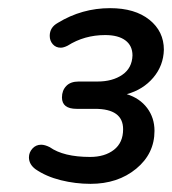

<svg xmlns="http://www.w3.org/2000/svg" viewBox="-20 -729 422 471"><path d="M67 -314Q51 -326 51 -343Q51 -355 59.5 -364.5Q68 -374 81 -374Q90 -374 102 -368Q136 -344 201 -344Q237 -344 259.5 -361.5Q282 -379 282 -412Q282 -462 213 -462H168Q132 -462 132 -490Q132 -507 142.5 -518Q153 -529 173 -529H219Q256 -529 280 -545.5Q304 -562 305 -593Q305 -617 287.5 -630Q270 -643 238 -643Q187 -643 146 -617Q136 -612 129 -612Q117 -612 109.5 -620.5Q102 -629 102 -641Q102 -662 122 -673Q181 -709 250 -709Q311 -709 346.5 -680.5Q382 -652 382 -607Q381 -568 356 -538.5Q331 -509 291 -498Q323 -488 341 -464Q359 -440 359 -408Q359 -352 314 -315Q269 -278 202 -278Q165 -278 129 -287Q93 -296 67 -314Z"/></svg>

Font: SN Pro
Style: Italic
Weight: 400
Italic angle: -9°
Designer: Tobias Whetton
Foundry: Supernotes
Version: Version 1.003